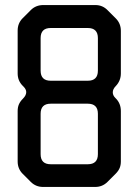

<svg xmlns="http://www.w3.org/2000/svg" viewBox="-20 -732 549 761"><path d="M152 -712H358Q387 -712 407 -691L439 -659Q459 -639 459 -610V-441Q459 -412 439 -391Q427 -379 427 -366Q427 -354 437 -344L439 -342Q459 -322 459 -292V-92Q459 -77 454 -65.5Q449 -54 438 -43L406 -11Q386 9 357 9H151Q122 9 102 -11L70 -43Q50 -63 50 -92V-292Q50 -307 55 -318.5Q60 -330 71 -341Q84 -354 84 -367Q84 -378 73 -389L70 -392Q50 -412 50 -441V-611Q50 -640 70 -660L102 -692Q122 -712 152 -712ZM368 -452V-581Q368 -621 328 -621H181Q141 -621 141 -581V-452Q141 -412 181 -412H328Q368 -412 368 -452ZM368 -121V-281Q368 -321 328 -321H181Q141 -321 141 -281V-121Q141 -81 181 -81H328Q368 -81 368 -121Z"/></svg>

Font: ZCOOL QingKe HuangYou
Style: Regular
Weight: 400
Version: Version 1.000